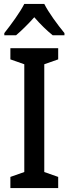

<svg xmlns="http://www.w3.org/2000/svg" viewBox="-20 -960 351 980"><path d="M206 -940H104C83 -898 37 -835 2 -791V-780H62C88 -802 123 -836 155 -872C186 -836 219 -804 249 -780H309V-791C273 -835 228 -896 206 -940ZM277 0V-57L206 -82V-632L277 -657V-714H33V-657L104 -632V-82L33 -57V0Z"/></svg>

Font: Noto Sans Sinhala UI Condensed Medium
Style: Regular
Weight: 500
Width: 3
Designer: Jelle Bosma - Monotype Design Team
Foundry: Monotype Imaging Inc.
Version: Version 2.006